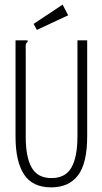

<svg xmlns="http://www.w3.org/2000/svg" viewBox="-20 -797 440 828"><path d="M201 11Q120 11 83.5 -45Q47 -101 47 -207V-623H99V-616Q93 -612 91.5 -605Q90 -598 91 -582V-206Q91 -120 116.5 -74.5Q142 -29 202 -29Q262 -29 288 -74.5Q314 -120 314 -209V-623H356V-210Q356 -93 316.5 -41Q277 11 201 11ZM139 -668 125 -694 250 -777 274 -731Z"/></svg>

Font: Inconsolata Condensed Light
Style: Regular
Weight: 300
Width: 3
Monospace: yes
Designer: Raph Levien, Cyreal, Brenton Simpson
Foundry: Raph Levien, Cyreal, Google
Version: Version 3.001; ttfautohint (v1.8.2.53-6de2)